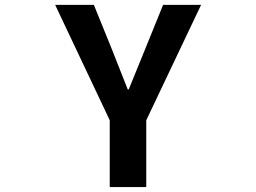

<svg xmlns="http://www.w3.org/2000/svg" viewBox="-20 -760 1040 780"><path d="M425.8 0V-271.5L204.1 -740.2H361.3L434.6 -559.6Q491.2 -415 499 -396.5H502.9Q548.8 -507.8 569.3 -559.6L642.6 -740.2H796.9L574.2 -271.5V0Z"/></svg>

Font: Gen Shin Gothic Monospace Bold
Style: Bold
Weight: 700
Designer: [Source Han Sans]
Ryoko NISHIZUKA  (kana & ideographs); Paul D. Hunt (Latin, Greek & Cyrillic); Wenlong ZHANG  (bopomofo
Version: Version 1.002.20150607